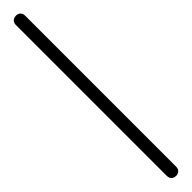

<svg xmlns="http://www.w3.org/2000/svg" viewBox="-225 -526 483 483"><g transform="rotate(-45 16.5 -285.0)"><path d="M0 -17H33V-554H0ZM17 -33Q9 -33 4.5 -28.5Q0 -24 0 -17Q0 -9 4.5 -4.5Q9 0 17 0Q24 0 28.5 -4.5Q33 -9 33 -17Q33 -24 28.5 -28.5Q24 -33 17 -33ZM17 -570Q9 -570 4.5 -565.5Q0 -561 0 -554Q0 -546 4.5 -541.5Q9 -537 17 -537Q24 -537 28.5 -541.5Q33 -546 33 -554Q33 -561 28.5 -565.5Q24 -570 17 -570Z"/></g></svg>

Font: Wavefont Light
Style: Regular
Weight: 300
Version: Version 3.004;gftools[0.9.33]